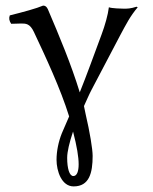

<svg xmlns="http://www.w3.org/2000/svg" viewBox="-20 -442 545 686"><path d="M182 129C182 169 200 224 243 224C299 224 311 176 311 115C311 91 301 30 286 -34C284 -44 282 -53 280 -63C289 -82 297 -102 307 -121L410 -317C431 -356 445 -384 472 -416L468 -418C446 -411 435 -411 422 -411C414 -411 379 -412 369 -416C366 -390 355 -351 343 -319C317 -249 290 -174 265 -112C234 -213 192 -313 151 -409C147 -417 143 -422 134 -422C111 -412 63 -399 15 -387C11 -377 13 -367 20 -357C36 -357 45 -358 55 -358C55 -358 56 -358 56 -358C72 -358 87 -358 101 -328C142 -241 196 -126 227 -26L201 34C189 64 182 98 182 129ZM241 28C255 82 261 119 261 145C261 170 255 187 242 187C228 187 220 160 220 122C220 100 228 67 241 28Z"/></svg>

Font: Libertinus Serif Display
Style: Regular
Weight: 400
Designer: Philipp H. Poll, Khaled Hosny
Foundry: Caleb Maclennan
Version: Version 7.050;RELEASE